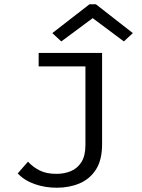

<svg xmlns="http://www.w3.org/2000/svg" viewBox="-20 -705 665 899"><path d="M246 174Q191 174 142.5 157Q94 140 63 107L111 52Q134 77 165.5 93Q197 109 244 109Q282 109 312.5 96Q343 83 361.5 53.5Q380 24 380 -26V-394H161V-457H458V-30Q458 44 429.5 88.5Q401 133 353 153.5Q305 174 246 174ZM267 -511 225 -550 399 -685H429L602 -550L560 -511L414 -620Z"/></svg>

Font: Inconsolata Expanded Thin
Style: Regular
Weight: 100
Width: 7
Monospace: yes
Designer: Raph Levien, Cyreal, Brenton Simpson
Foundry: Raph Levien, Cyreal, Google
Version: Version 3.100; ttfautohint (v1.8.4.7-5d5b)